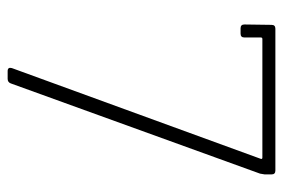

<svg xmlns="http://www.w3.org/2000/svg" viewBox="-139 -601 740 502"><g transform="rotate(90 231.0 -350.0)"><path d="M158 -11 395 -661Q397 -666 392 -666H82Q78 -666 78 -662V-619Q78 -609 68 -609H54Q44 -609 44 -619L45 -690Q45 -700 55 -700H426Q436 -700 436 -690V-672L434 -660L198 -8Q195 0 186 0H166Q155 0 158 -11Z"/></g></svg>

Font: Barlow GEO Extra Light
Style: Regular
Weight: 200
Designer: Jeremy Tribby
Foundry: Tribby Type
Version: Version 1.408